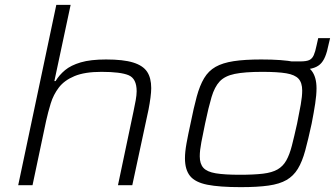

<svg xmlns="http://www.w3.org/2000/svg" viewBox="-20 -763 1382 791"><path d="M55 0 212 -743H271L204 -429H209Q224 -454 248 -474Q272 -494 312.5 -506Q353 -518 417 -518Q488 -518 528.5 -505.5Q569 -493 586 -467.5Q603 -442 603 -400Q603 -384 600 -361Q597 -338 592 -312L525 0H466L530 -304Q535 -327 539 -349.5Q543 -372 543 -387Q543 -439 510 -453Q477 -467 398 -467Q329 -467 287 -449.5Q245 -432 222.5 -402.5Q200 -373 189 -337Q178 -301 170 -265L114 0Z M1146 -476 1152 -510H1217Q1242 -510 1254 -515.5Q1266 -521 1272.5 -535.5Q1279 -550 1284 -575L1291 -606H1340L1334 -581Q1328 -550 1319.5 -529.5Q1311 -509 1298 -497.5Q1285 -486 1264.5 -481Q1244 -476 1211 -476ZM972 8Q884 8 834 -2Q784 -12 763 -38Q742 -64 742 -111Q742 -137 748.5 -173Q755 -209 765 -254Q778 -319 790.5 -365Q803 -411 821 -441Q839 -471 868 -487.5Q897 -504 942.5 -511Q988 -518 1056 -518Q1144 -518 1193.5 -508Q1243 -498 1263.5 -472Q1284 -446 1284 -399Q1284 -372 1278.5 -336Q1273 -300 1264 -254Q1250 -189 1237.5 -143Q1225 -97 1207 -67.5Q1189 -38 1160.5 -21.5Q1132 -5 1086.5 1.5Q1041 8 972 8ZM968 -43Q1026 -43 1063.5 -47.5Q1101 -52 1123.5 -65Q1146 -78 1159.5 -102Q1173 -126 1182.5 -163Q1192 -200 1204 -254Q1213 -298 1219 -332Q1225 -366 1225 -390Q1225 -422 1210 -438.5Q1195 -455 1159.5 -461Q1124 -467 1060 -467Q988 -467 947 -458.5Q906 -450 885 -427.5Q864 -405 851.5 -363Q839 -321 825 -254Q816 -211 809.5 -177Q803 -143 803 -119Q803 -88 818 -71.5Q833 -55 869 -49Q905 -43 968 -43Z"/></svg>

Font: Saira Expanded Light
Style: Italic
Weight: 300
Width: 7
Italic angle: -12°
Designer: Hector Gatti with collaboration of the Omnibus-Type team
Foundry: Omnibus-Type
Version: Version 1.101